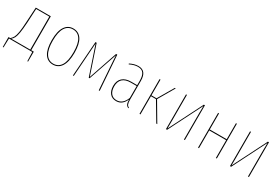

<svg xmlns="http://www.w3.org/2000/svg" viewBox="55 -1435 3588 2477"><g transform="rotate(30 1848.5 -196.5)"><path d="M387 -13V135H376L372 0H25L21 135H10V-13H37Q60 -33 74 -59Q88 -85 97.5 -139.5Q107 -194 112 -292L125 -518H349V-13ZM334 -505H138L127 -294Q121 -196 111.5 -140.5Q102 -85 88 -57.5Q74 -30 51 -13H334Z M850 -262Q850 -127 805.5 -59Q761 9 681 9Q601 9 557 -58.5Q513 -126 513 -258Q513 -393 558 -460.5Q603 -528 682 -528Q762 -528 806 -461.5Q850 -395 850 -262ZM528 -258Q528 -131 568 -67.5Q608 -4 681 -4Q755 -4 795 -67.5Q835 -131 835 -262Q835 -390 795.5 -452.5Q756 -515 682 -515Q609 -515 568.5 -452Q528 -389 528 -258Z M1376 0H1362L1332 -429L1328 -502L1182 -76H1169L1025 -502L1020 -429L990 0H977L1014 -518H1032L1176 -92L1321 -518H1339Z M1812 -1 1809 9Q1782 -1 1771 -24Q1760 -47 1760 -93Q1737 -42 1704 -16.5Q1671 9 1624 9Q1562 9 1528 -33Q1494 -75 1494 -145Q1494 -222 1540 -264Q1586 -306 1670 -306H1758V-375Q1758 -444 1733 -480Q1708 -516 1650 -516Q1595 -516 1529 -483L1525 -494Q1591 -528 1651 -528Q1772 -528 1772 -376V-101Q1772 -55 1781 -32.5Q1790 -10 1812 -1ZM1758 -115V-293H1671Q1591 -293 1550 -255.5Q1509 -218 1509 -145Q1509 -80 1539 -42Q1569 -4 1624 -4Q1714 -4 1758 -115Z M2070 -278 2234 0H2219L2058 -271H1983V0H1969V-518H1983V-284H2059L2196 -518H2210Z M2645 0H2631V-394Q2631 -429 2633 -501L2380 0H2363V-518H2377V-136Q2377 -60 2376 -17L2629 -518H2645Z M3107 -265H2855V0H2841V-518H2855V-279H3107V-518H3121V0H3107Z M3599 0H3585V-394Q3585 -429 3587 -501L3334 0H3317V-518H3331V-136Q3331 -60 3330 -17L3583 -518H3599Z"/></g></svg>

Font: Fira Sans Compressed Hair
Style: Regular
Weight: 100
Width: 1
Designer: bBox Type GmbH & Carrois Corporate GbR & Edenspiekermann AG
Foundry: bBox Type GmbH & Carrois Corporate GbR & Edenspiekermann AG
Version: Version 4.301